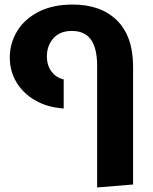

<svg xmlns="http://www.w3.org/2000/svg" viewBox="-20 -606 672 844"><path d="M407 -316Q407 -393 380 -431.5Q353 -470 296 -470Q243 -470 214.5 -437.5Q186 -405 186 -358Q186 -319 206.5 -291.5Q227 -264 260 -257V-129Q188 -134 134.5 -165Q81 -196 52 -245Q23 -294 23 -353Q23 -415 55 -468.5Q87 -522 149.5 -554Q212 -586 299 -586Q424 -586 494.5 -516Q565 -446 565 -313V205L407 218Z"/></svg>

Font: FiraGOUPP
Style: Bold
Weight: 700
Designer: bBox Type
Foundry: bBox Type GmbH
Version: Version 1.001